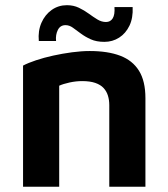

<svg xmlns="http://www.w3.org/2000/svg" viewBox="-20 -713 643 733"><path d="M68 -462.6Q87.2 -472.8 117.5 -482.9Q147.8 -493 183.3 -500.8Q218.8 -508.6 255 -513.4Q291.2 -518.2 322.8 -518.2Q391.6 -518.2 438.8 -500.3Q486 -482.4 510.6 -442.9Q535.2 -403.4 535.2 -338.2V0H397.2V-311.8Q397.2 -331 392.1 -347.7Q387 -364.4 375.5 -376.9Q364 -389.4 343.9 -396.4Q323.8 -403.4 293.8 -403.4Q270 -403.4 245.7 -398.1Q221.4 -392.8 206 -385.8V0H68ZM194 -556.6H128.2Q124.6 -595 138.2 -626Q151.8 -657 177.4 -675.1Q203 -693.2 235.4 -693.2Q260.6 -693.2 281.1 -683.4Q301.6 -673.6 318.6 -661.1Q335.6 -648.6 351.7 -638.8Q367.8 -629 384.6 -629Q401.6 -629 410.3 -643Q419 -657 417 -686H486.4Q488.4 -644.4 474.2 -614.9Q460 -585.4 434.8 -569.3Q409.6 -553.2 378.4 -553.2Q348 -553.2 326.4 -563Q304.8 -572.8 288.4 -585.1Q272 -597.4 258.3 -607.2Q244.6 -617 230.2 -617Q210 -617 200.8 -598.6Q191.6 -580.2 194 -556.6Z"/></svg>

Font: Maven Pro VF Beta
Style: Regular
Weight: 400
Designer: Joe Prince
Foundry: Joe Prince
Version: Version 2.002